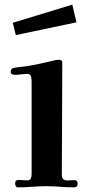

<svg xmlns="http://www.w3.org/2000/svg" viewBox="-20 -802 384 826"><path d="M314 -12Q314 -27 300 -27Q287 -27 274.5 -26Q262 -25 254 -29.5Q246 -34 246 -52Q246 -172 247 -292.5Q248 -413 248 -533Q248 -545 233 -545Q231 -545 228 -544.5Q225 -544 222 -544Q188 -536 154.5 -528.5Q121 -521 86 -516Q75 -515 62.5 -513.5Q50 -512 39 -510Q26 -506 26 -493Q26 -486 31.5 -483Q37 -480 43 -480Q57 -480 71 -482Q85 -484 98 -484Q112 -484 114 -471.5Q116 -459 116 -449V-52Q116 -42 112.5 -34Q109 -26 97 -26Q88 -26 79 -27Q70 -28 60 -28Q45 -28 45 -12Q45 -7 48 -1.5Q51 4 58 4Q88 4 118.5 1.5Q149 -1 179 -1Q209 -1 239 1.5Q269 4 298 4Q314 4 314 -12ZM309 -706 291 -782 35 -704 48 -651Z"/></svg>

Font: UoqMunThenKhung
Style: Regular
Weight: 400
Designer: Font-Kai, 金井和夫, 宇文滿月
Foundry: Kazuo Kanai, Moonlit Owen
Version: Version 1.197